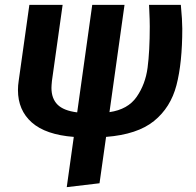

<svg xmlns="http://www.w3.org/2000/svg" viewBox="-20 -550 807 791"><path d="M417 14 390 205 255 221 284 14Q168 5 111 -45.5Q54 -96 54 -179Q54 -198 57 -217L101 -530H238L194 -217Q192 -197 192 -188Q192 -144 217 -119Q242 -94 298 -87L360 -530H493L431 -88Q507 -99 543 -151Q579 -203 588 -271Q597 -339 597 -441Q597 -468 595 -508L594 -530H725Q731 -466 731 -432Q731 -291 707 -199Q683 -107 614.5 -51.5Q546 4 417 14Z"/></svg>

Font: Fira Sans SemiBold
Style: Italic
Weight: 600
Italic angle: -8°
Designer: bBox Type GmbH & Carrois Corporate GbR & Edenspiekermann AG
Foundry: bBox Type GmbH & Carrois Corporate GbR & Edenspiekermann AG
Version: Version 4.301